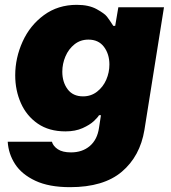

<svg xmlns="http://www.w3.org/2000/svg" viewBox="-20 -560 709 795"><path d="M12 27H195Q200 45 219.5 58Q239 71 274 71Q321 71 352 44.5Q383 18 390 -31L398 -83H390Q385 -74 368.5 -58.5Q352 -43 322 -29.5Q292 -16 251 -16Q183 -16 136.5 -48Q90 -80 66.5 -133Q43 -186 43 -248Q43 -320 73.5 -387.5Q104 -455 162 -497.5Q220 -540 298 -540Q348 -540 380.5 -522Q413 -504 423 -491Q433 -478 449 -453H457L470 -530H659L578 -22Q560 87 484.5 151Q409 215 270 215Q183 215 126.5 188.5Q70 162 42.5 119.5Q15 77 12 27ZM433 -293Q433 -336 410.5 -366Q388 -396 346 -396Q313 -396 288.5 -376.5Q264 -357 251 -326.5Q238 -296 238 -263Q238 -220 260 -190.5Q282 -161 324 -161Q357 -161 382 -180.5Q407 -200 420 -230Q433 -260 433 -293Z"/></svg>

Font: Be Vietnam Black
Style: Italic
Weight: 900
Italic angle: -9°
Designer: Lam Bao; Tony Le; Vietanh Nguyen
Foundry: Yellow Type Foundry
Version: Version 5.000